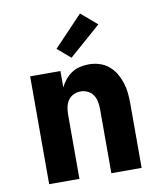

<svg xmlns="http://www.w3.org/2000/svg" viewBox="-86 -842 771 912"><g transform="rotate(-10 300.0 -386.5)"><path d="M77 0V-520H223V-441Q232 -460 246 -477Q260 -494 278 -506Q296 -518 317.5 -523Q339 -528 360 -528Q386 -528 411 -520.5Q436 -513 456 -496.5Q476 -480 489 -458Q502 -436 510 -411.5Q518 -387 520.5 -361.5Q523 -336 523 -310V0H377V-310Q377 -328 373.5 -345.5Q370 -363 360.5 -377.5Q351 -392 334.5 -400Q318 -408 300 -408Q282 -408 265.5 -400Q249 -392 239.5 -377.5Q230 -363 226.5 -345.5Q223 -328 223 -310V0ZM286 -573 223 -627 362 -773 439 -707Z"/></g></svg>

Font: Iosevka Aile Heavy
Style: Regular
Weight: 900
Designer: Belleve Invis
Foundry: Belleve Invis
Version: Version 31.1.0; ttfautohint (v1.8.4)